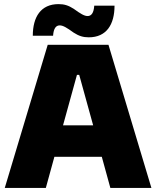

<svg xmlns="http://www.w3.org/2000/svg" viewBox="-20 -923 767 943"><path d="M3.4 0H205.1L247.1 -152.8H480L522 0H723.6L512.7 -703.1H214.4ZM141.1 -747.6H240.7C243.2 -784.2 255.4 -798.3 273.4 -798.3C289.6 -798.3 308.1 -787.1 341.8 -762.7C367.7 -746.1 388.2 -739.7 416 -739.7C503.4 -739.7 542.5 -803.2 542.5 -895H442.9C440.4 -858.4 428.2 -844.2 410.2 -844.2C394 -844.2 375.5 -855.5 341.8 -879.9C315.9 -896.5 295.4 -902.8 267.6 -902.8C180.2 -902.8 141.1 -839.4 141.1 -747.6ZM289.6 -307.6 357.9 -555.2H369.1L437.5 -307.6Z"/></svg>

Font: Wand UI Pro Black
Style: Regular
Weight: 900
Designer: Andreas Faust
Version: Version 1.003;FEAKit 1.0